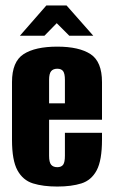

<svg xmlns="http://www.w3.org/2000/svg" viewBox="-20 -676 414 704"><path d="M190 8Q138 8 101 -3.5Q64 -15 44 -51.5Q24 -88 24 -163V-375Q24 -450 66.5 -477.5Q109 -505 190 -505Q270 -505 312 -477.5Q354 -450 354 -375V-237H160V-105Q160 -81 167.5 -72Q175 -63 190 -63Q205 -63 211.5 -72Q218 -81 218 -105V-189H354V-164Q354 -88 334.5 -51.5Q315 -15 278.5 -3.5Q242 8 190 8ZM160 -297H218V-383Q218 -406 211.5 -415Q205 -424 190 -424Q175 -424 167.5 -415Q160 -406 160 -383ZM53 -545 150 -656H224L322 -545H234L188 -591L143 -545Z"/></svg>

Font: Alumni Sans ExtraBold
Style: Regular
Weight: 800
Designer: Robert E. Leuschke
Foundry: Robert E. Leuschke
Version: Version 1.018